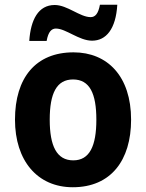

<svg xmlns="http://www.w3.org/2000/svg" viewBox="-20 -777 615 807"><path d="M103 -605H176C183 -644 197 -657 215 -657C257 -657 312 -606 367 -606C426 -606 467 -655 473 -757H400C393 -719 380 -705 361 -705C316 -705 263 -756 210 -756C141 -756 109 -694 103 -605ZM531 -274C531 -456 432 -557 289 -557C130 -557 43 -450 43 -274C43 -102 137 10 286 10C446 10 531 -103 531 -274ZM189 -274C189 -385 218 -443 287 -443C357 -443 385 -384 385 -274C385 -164 357 -103 288 -103C218 -103 189 -164 189 -274Z"/></svg>

Font: Noto Sans Khmer SemiCondensed
Style: Bold
Weight: 700
Width: 4
Designer: Danh Hong and the Monotype Design Team
Foundry: Monotype Imaging Inc.
Version: Version 2.004